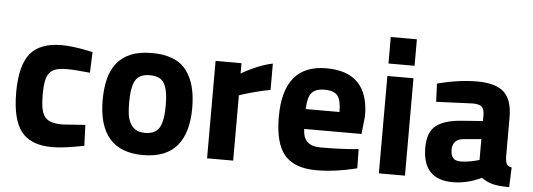

<svg xmlns="http://www.w3.org/2000/svg" viewBox="-48 -835 2724 982"><g transform="rotate(5 1314.5 -344.0)"><path d="M249 -512Q303 -512 382 -496L409 -490L405 -384Q365 -388 336 -390Q307 -392 288 -392Q254 -392 231.5 -385.5Q209 -379 196.5 -362.5Q184 -346 179 -319Q174 -292 174 -251Q174 -210 179 -182.5Q184 -155 196.5 -138.5Q209 -122 231.5 -115Q254 -108 289 -108L405 -116L409 -9Q303 12 246 12Q135 12 86.5 -50.5Q38 -113 38 -251Q38 -389 88 -450.5Q138 -512 249 -512Z M712 -512Q836 -512 889 -443.5Q942 -375 942 -251Q942 12 712 12Q482 12 482 -251Q482 -311 494 -359Q506 -407 533 -441Q560 -475 604 -493.5Q648 -512 712 -512ZM712 -102Q766 -102 786 -137.5Q806 -173 806 -251Q806 -329 786 -363.5Q766 -398 712 -398Q658 -398 638 -363.5Q618 -329 618 -251Q618 -225 620.5 -198.5Q623 -172 632.5 -150.5Q642 -129 660.5 -115.5Q679 -102 712 -102Z M1174 0H1040V-500H1173V-447Q1259 -497 1333 -512V-377Q1292 -369 1257.5 -360Q1223 -351 1194 -342L1174 -335Z M1816 -193H1522Q1523 -147 1546 -126.5Q1569 -106 1614 -106Q1707 -106 1780 -112L1808 -115L1810 -16Q1697 12 1602 12Q1489 12 1438 -48Q1387 -108 1387 -243Q1387 -512 1608 -512Q1826 -512 1826 -286ZM1521 -295H1694Q1694 -355 1675.5 -378.5Q1657 -402 1609 -402Q1561 -402 1541.5 -377.5Q1522 -353 1521 -295Z M2056 0V-500H1922V0ZM2056 -564V-700H1922V-564Z M2563 -344V-136Q2565 -112 2571 -102.5Q2577 -93 2596 -89L2592 12Q2541 12 2510.5 5Q2480 -2 2449 -23Q2376 12 2302 12Q2147 12 2147 -152Q2147 -232 2190 -265.5Q2233 -299 2322 -305L2429 -313V-344Q2429 -375 2415 -386.5Q2401 -398 2370 -398L2182 -390L2178 -483Q2286 -512 2382 -512Q2479 -512 2521 -472Q2563 -432 2563 -344ZM2429 -220 2338 -212Q2282 -207 2282 -152Q2282 -97 2331 -97Q2369 -97 2414 -109L2429 -113Z"/></g></svg>

Font: Sunflower
Style: Bold
Weight: 700
Designer: JIKJI
Foundry: JIKJI
Version: Version 1.00